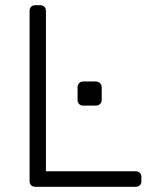

<svg xmlns="http://www.w3.org/2000/svg" viewBox="-20 -720 588 740"><path d="M116 0Q106 0 100 -6Q94 -12 94 -22V-678Q94 -688 100 -694Q106 -700 116 -700H135Q145 -700 151 -694Q157 -688 157 -678V-60H502Q513 -60 519 -54Q525 -48 525 -37V-22Q525 -12 519 -6Q513 0 502 0ZM301 -313Q291 -313 285 -319Q279 -325 279 -335V-383Q279 -393 285 -399.5Q291 -406 301 -406H349Q359 -406 365.5 -399.5Q372 -393 372 -383V-335Q372 -325 365.5 -319Q359 -313 349 -313Z"/></svg>

Font: Rubik Light Light
Style: Regular
Weight: 300
Version: Version 2.101